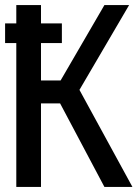

<svg xmlns="http://www.w3.org/2000/svg" viewBox="-30 -734 550 754"><path d="M34 0V-565H-10V-642H34V-714H131V-642H213V-565H131V-418H208L380 -714H477L282 -381L490 0H380L206 -328H131V0Z"/></svg>

Font: Noto Sans Mono ExtraCondensed Medium
Style: Regular
Weight: 500
Width: 2
Designer: Monotype Design Team
Foundry: Monotype Imaging Inc.
Version: Version 2.014